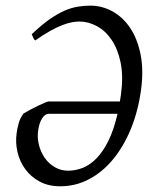

<svg xmlns="http://www.w3.org/2000/svg" viewBox="-20 -650 564 685"><path d="M223.1 -41Q250 -41 276.1 -51.5Q302.2 -62 325.4 -86.2Q348.6 -110.4 367.4 -148.9Q386.2 -187.5 399.4 -244.1H153.8Q141.1 -244.1 130.6 -228.3Q120.1 -212.4 116.2 -185.1Q112.3 -158.7 118.9 -132.8Q125.5 -106.9 139.9 -86.4Q154.3 -65.9 175.8 -53.5Q197.3 -41 223.1 -41ZM483.4 -331.1Q473.1 -253.9 447 -190.4Q420.9 -127 383.1 -81.3Q345.2 -35.6 297.4 -10.5Q249.5 14.6 195.3 14.6Q152.3 14.6 121.1 -2.4Q89.8 -19.5 70.1 -46.6Q50.3 -73.7 42.5 -107.2Q34.7 -140.6 39.1 -172.9Q41 -189.9 46.6 -210Q52.2 -230 64 -245.1Q75.2 -252 89.6 -259.5Q104 -267.1 117.2 -273.4Q130.4 -279.8 140.6 -283.9Q150.9 -288.1 153.8 -288.1H407.7L411.6 -313Q420.4 -377.9 410.4 -426.5Q400.4 -475.1 378.2 -507.8Q356 -540.5 325.4 -556.9Q294.9 -573.2 263.7 -573.2Q252 -573.2 236.8 -570.6Q221.7 -567.9 202.1 -560.3Q182.6 -552.7 158.9 -539.6Q135.3 -526.4 106 -505.9Q103.5 -506.8 101.6 -510Q99.6 -513.2 98.1 -516.6Q96.7 -520 95.2 -523.2Q93.8 -526.4 93.3 -527.8Q127.4 -560.5 156 -580.6Q184.6 -600.6 209.7 -611.6Q234.9 -622.6 257.6 -626.2Q280.3 -629.9 302.2 -629.9Q343.3 -629.9 380.4 -609.9Q417.5 -589.8 443.6 -551.5Q469.7 -513.2 481.2 -457.5Q492.7 -401.9 483.4 -331.1Z"/></svg>

Font: Gentium Plus Eur
Style: Italic
Weight: 400
Italic angle: -8°
Designer: J. Victor Gaultney, Annie Olsen, Iska Routamaa, Becca Hirsbrunner
Foundry: SIL International
Version: Version 5.000